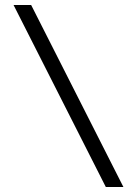

<svg xmlns="http://www.w3.org/2000/svg" viewBox="-20 -672 545 764"><path d="M34 -652H104L471 72H401Z"/></svg>

Font: Charger Pro
Style: Lit
Weight: 300
Designer: Jasper
Foundry: Cannot Into Space Fonts
Version: Version 1.09